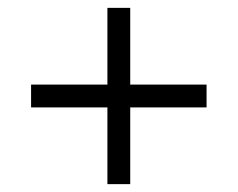

<svg xmlns="http://www.w3.org/2000/svg" viewBox="-20 -497 604 488"><path d="M253 -29V-224H59V-282H253V-477H311V-282H505V-224H311V-29Z"/></svg>

Font: Belleza
Style: Regular
Weight: 400
Designer: Eduardo Rodriguez Tunni
Foundry: Eduardo Rodriguez Tunni
Version: Version 1.003; ttfautohint (v1.8.4.7-5d5b)